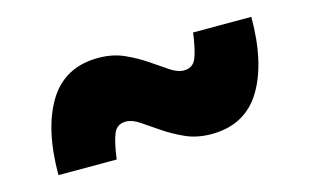

<svg xmlns="http://www.w3.org/2000/svg" viewBox="-43 -541 669 414"><g transform="rotate(-15 291.0 -334.0)"><path d="M388 -223Q356 -223 330.5 -234.5Q305 -246 284.5 -260Q264 -274 247 -285.5Q230 -297 216 -297Q196 -297 188.5 -279Q181 -261 176 -223H46Q46 -326 82.5 -385.5Q119 -445 194 -445Q226 -445 251.5 -433.5Q277 -422 297.5 -408Q318 -394 335 -382.5Q352 -371 366 -371Q386 -371 393.5 -389Q401 -407 406 -445H536Q536 -342 499.5 -282.5Q463 -223 388 -223Z"/></g></svg>

Font: Celebes Black
Style: Regular
Weight: 900
Designer: Anugrah Pasau
Foundry: Lafontype
Version: Version 1.000; ttfautohint (v1.8.4)